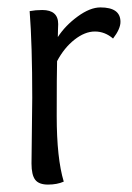

<svg xmlns="http://www.w3.org/2000/svg" viewBox="-20 -495 355 518"><path d="M65 -54 67 -231Q67 -374 60 -465Q76 -468 94 -468Q137 -468 137 -430Q137 -428 136.5 -416.5Q136 -405 136 -395Q156 -426 189.5 -450.5Q223 -475 251 -475Q305 -475 305 -436Q305 -417 285 -391Q263 -410 236 -410Q209 -410 181 -388Q153 -366 134 -330Q133 -296 133 -182Q133 -68 152 -5Q134 3 109.5 3Q85 3 75 -10Q65 -23 65 -54Z"/></svg>

Font: Overlock Mod
Style: Regular
Weight: 400
Designer: Dario Muhafara
Foundry: Dario Manuel Muhafara
Version: Version 1.001